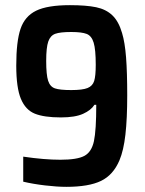

<svg xmlns="http://www.w3.org/2000/svg" viewBox="-20 -716 561 744"><path d="M70 -12V-109Q152 -97 214 -97Q279 -97 307 -112Q335 -127 344 -169Q353 -211 353 -310H346Q333 -289 302 -275Q271 -261 216 -261Q151 -261 115 -275.5Q79 -290 61 -333Q43 -376 43 -462Q43 -555 59.5 -604Q76 -653 120 -674.5Q164 -696 251 -696Q314 -696 352.5 -688Q391 -680 415.5 -656.5Q440 -633 453 -588Q464 -552 468.5 -493.5Q473 -435 473 -347Q473 -256 466 -194.5Q459 -133 443 -95Q419 -38 371.5 -15Q324 8 237 8Q201 8 154.5 2.5Q108 -3 70 -12ZM351 -465Q351 -524 343 -550.5Q335 -577 316 -584.5Q297 -592 256 -592Q213 -592 194 -585Q175 -578 167 -555Q159 -532 159 -480Q159 -426 166.5 -403Q174 -380 193 -373.5Q212 -367 256 -367Q300 -367 319.5 -375Q339 -383 345 -402.5Q351 -422 351 -465Z"/></svg>

Font: Saira Semi Condensed Medium
Style: Regular
Weight: 500
Width: 4
Designer: Hector Gatti with collaboration of the Omnibus-Type team
Foundry: Omnibus-Type
Version: Version 1.001; ttfautohint (v1.8)